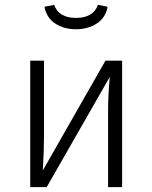

<svg xmlns="http://www.w3.org/2000/svg" viewBox="-20 -774 630 794"><path d="M485 0H427V-324Q427 -376 434 -456L173 0H105V-523H162V-216Q162 -149 157 -69L416 -523H485ZM294 -653Q244 -653 208 -677Q172 -701 164 -746L204 -754Q223 -700 294 -700Q366 -700 385 -754L425 -746Q417 -701 380.5 -677Q344 -653 294 -653Z"/></svg>

Font: Trujillo Light
Style: Regular
Weight: 300
Designer: Fira Sans original fonts by bBox Type GmbH, Carrois Corporate GbR, & Edenspiekermann AG / Changes by Cristiano Sobral
Foundry: Fira Sans original fonts by bBox Type GmbH, Carrois Corporate GbR, & Edenspiekermann AG / Changes by Cristiano Sobral
Version: Version 4.301;July 28, 2020;FontCreator 13.0.0.2655 64-bit